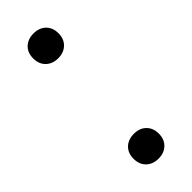

<svg xmlns="http://www.w3.org/2000/svg" viewBox="-193 -572 602 602"><g transform="rotate(-45 108.5 -270.5)"><path d="M108.5 6.5Q83.5 6.5 68 -8.5Q52.5 -23.5 52.5 -48.5Q52.5 -74 68 -88.8Q83.5 -103.5 108.5 -103.5Q134 -103.5 149.2 -88.5Q164.5 -73.5 164.5 -48.5Q164.5 -23.5 149 -8.5Q133.5 6.5 108.5 6.5ZM108.5 -438.5Q83.5 -438.5 68 -453.5Q52.5 -468.5 52.5 -493.5Q52.5 -519 68 -533.8Q83.5 -548.5 108.5 -548.5Q134 -548.5 149.2 -533.5Q164.5 -518.5 164.5 -493.5Q164.5 -468.5 149 -453.5Q133.5 -438.5 108.5 -438.5Z"/></g></svg>

Font: Encode Sans SemiCondensed
Style: Regular
Weight: 400
Width: 4
Designer: Multiple Designers
Foundry: Impallari Type
Version: Version 3.002